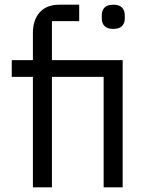

<svg xmlns="http://www.w3.org/2000/svg" viewBox="-20 -797 633 817"><path d="M120 -470H30V-541H120V-656Q120 -712 149 -744.5Q178 -777 233 -777H317V-707H201V-541H502V0H421V-470H201V0H120ZM413 -719V-732Q413 -753 425 -765Q437 -777 462 -777Q487 -777 499 -765Q511 -753 511 -732V-719Q511 -698 499 -686Q487 -674 462 -674Q437 -674 425 -686Q413 -698 413 -719Z"/></svg>

Font: IBM Plex Sans JP
Style: Regular
Weight: 400
Designer: Mike Abbink; Paul van der Laan; Pieter van Rosmalen; Wujin Sim; Yejin Wi; Jinhee Kim; Boomi Park; Yona Kim; Kichan Ma
Foundry: Sandoll Inc.
Version: Version 1.001